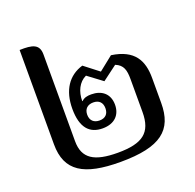

<svg xmlns="http://www.w3.org/2000/svg" viewBox="-115 -752 897 882"><g transform="rotate(-20 333.0 -311.0)"><path d="M329 10C527 10 597 -49 597 -181V-303C597 -388 566 -450 455 -466L386 -411L315 -466C244 -445 204 -385 204 -295C204 -203 241 -163 305 -163C365 -163 395 -198 395 -246C395 -300 359 -328 308 -328C289 -328 273 -325 260 -312L259 -314C259 -359 278 -400 315 -417L386 -364L458 -418C495 -403 502 -376 502 -332V-171C502 -70 453 -34 332 -34C218 -34 165 -66 165 -151V-575C165 -626 132 -634 69 -632V-171C69 -39 151 10 329 10ZM304 -202C276 -202 259 -218 259 -246C259 -274 276 -290 304 -290C332 -290 348 -274 348 -246C348 -218 332 -202 304 -202Z"/></g></svg>

Font: Noto Serif Thai Medium
Style: Regular
Weight: 500
Designer: Monotype Design Team
Foundry: Monotype Imaging Inc.
Version: Version 1.901;PS 001.901;hotconv 1.0.88;makeotf.lib2.5.64775